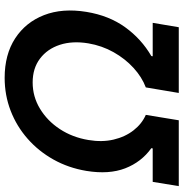

<svg xmlns="http://www.w3.org/2000/svg" viewBox="-2 -775 777 813"><g transform="rotate(-90 386.5 -368.5)"><path d="M4.9 0 22.9 -110.4H164.6L165.5 -116.2Q106.9 -158.2 80.3 -226.8Q53.7 -295.4 69.3 -391.1Q82 -467.3 117.4 -530.5Q152.8 -593.8 205.6 -640.1Q258.3 -686.5 324 -711.9Q389.6 -737.3 463.4 -737.3Q562 -737.3 630.4 -692.9Q698.7 -648.4 729 -570.6Q759.3 -492.7 742.7 -391.1Q727.1 -295.4 677.5 -226.8Q627.9 -158.2 555.7 -116.2L554.7 -110.4H696.3L677.7 0H399.4L422.9 -139.6Q466.8 -156.2 505.6 -191.7Q544.4 -227.1 572 -276.1Q599.6 -325.2 609.4 -382.8Q620.6 -450.2 603.3 -503.4Q585.9 -556.6 544.9 -587.6Q503.9 -618.7 443.8 -618.7Q383.8 -618.7 332.5 -587.6Q281.2 -556.6 246.3 -503.4Q211.4 -450.2 200.2 -382.8Q190.4 -325.2 201.9 -276.1Q213.4 -227.1 241 -191.7Q268.6 -156.2 306.6 -139.6L283.7 0Z"/></g></svg>

Font: Inter Semi Bold
Style: Italic
Weight: 600
Italic angle: -9.39999°
Designer: Rasmus Andersson
Foundry: rsms
Version: Version 4.000;git-3c8e0fc